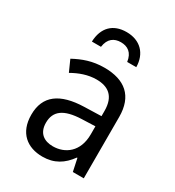

<svg xmlns="http://www.w3.org/2000/svg" viewBox="-185 -871 900 989"><g transform="rotate(30 265.0 -376.5)"><path d="M276 -763C196 -763 148 -715 145 -631H199C206 -683 237 -703 277 -703C317 -703 348 -683 355 -631H409C408 -711 358 -763 276 -763ZM220 10C290 10 338 -21 377 -75H380L396 0H461V-365C461 -489 391 -547 269 -547C198 -547 145 -527 93 -499L123 -432C165 -456 213 -474 264 -474C332 -474 380 -443 380 -354V-323L279 -320C137 -316 63 -262 63 -149C63 -41 130 10 220 10ZM240 -63C189 -63 149 -88 149 -151C149 -220 194 -255 299 -259L379 -262V-214C379 -110 312 -63 240 -63Z"/></g></svg>

Font: Noto Sans Mono Condensed
Style: Regular
Weight: 400
Width: 3
Designer: Monotype Design Team
Foundry: Monotype Imaging Inc.
Version: Version 2.014